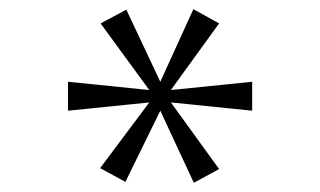

<svg xmlns="http://www.w3.org/2000/svg" viewBox="-20 -738 696 418"><path d="M198 -372 253 -342 329 -497 402 -340 457 -370 352 -515 529 -497V-560L352 -542L457 -687L401 -718L329 -560L255 -717L199 -687L305 -542L128 -560V-497L305 -515Z"/></svg>

Font: Perun Light
Style: Regular
Weight: 300
Foundry: Copyright (c) Stefan Peev, Context Ltd, 2016
Version: Version 1.089